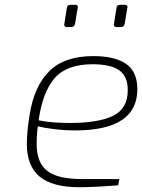

<svg xmlns="http://www.w3.org/2000/svg" viewBox="-20 -775 593 801"><path d="M92 -174Q92 -226 103 -292Q121 -413 184.5 -477Q248 -541 369 -541Q459 -541 506 -508.5Q553 -476 553 -403Q553 -231 294 -231Q246 -231 204 -236.5Q162 -242 138 -248Q133 -218 133 -174Q133 -97 176.5 -62.5Q220 -28 321 -28H478L473 -2Q374 6 311 6Q198 6 145 -38.5Q92 -83 92 -174ZM513 -399Q513 -457 477 -482Q441 -507 366 -507Q259 -507 208.5 -449.5Q158 -392 141 -273Q193 -262 273 -262Q389 -262 451 -291.5Q513 -321 513 -399ZM248 -673 259 -742Q260 -755 275 -755H294Q305 -755 305 -745Q305 -749 293 -675Q292 -669 287.5 -665.5Q283 -662 278 -662H259Q248 -662 248 -673ZM455 -673 466 -742Q467 -755 482 -755H501Q512 -755 512 -745Q512 -749 500 -675Q499 -669 494.5 -665.5Q490 -662 485 -662H466Q455 -662 455 -673Z"/></svg>

Font: Exo ExtraLight
Style: Italic
Weight: 275
Italic angle: -9°
Designer: Natanael Gama
Foundry: Natanael Gama
Version: Version 1.500; ttfautohint (v1.6)